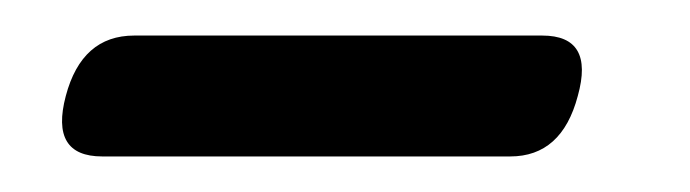

<svg xmlns="http://www.w3.org/2000/svg" viewBox="-20 -622 388 108"><path d="M17 -568Q26 -602 55.5 -602H285Q314.5 -602 305 -568Q296 -534 267 -534H37.5Q8 -534 17 -568Z"/></svg>

Font: Fraunces 72pt S050 SemiBold
Style: Italic
Weight: 600
Italic angle: -16°
Version: Version 1.000; ttfautohint (v1.8.3)